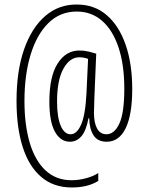

<svg xmlns="http://www.w3.org/2000/svg" viewBox="-20 -738 653 848"><path d="M564 -345Q564 -231 535 -171.5Q506 -112 451 -112Q411 -112 393 -140.5Q375 -169 374 -216H371Q360 -159 339 -135.5Q318 -112 289 -112Q247 -112 222.5 -156.5Q198 -201 198 -289Q198 -400 234.5 -457.5Q271 -515 331 -515Q352 -515 372.5 -510Q393 -505 405 -501L397 -310Q397 -295 396 -274Q395 -253 395 -240Q395 -195 409 -170Q423 -145 450 -145Q485 -145 507 -192Q529 -239 529 -346Q529 -452 503.5 -528.5Q478 -605 431 -646Q384 -687 319 -687Q245 -687 193.5 -636Q142 -585 115 -496Q88 -407 88 -292Q88 -186 111.5 -107Q135 -28 181.5 15Q228 58 296 58Q328 58 361 49Q394 40 414 26V61Q368 90 297 90Q216 90 161.5 43Q107 -4 80 -89.5Q53 -175 53 -292Q53 -425 86.5 -520.5Q120 -616 180 -667.5Q240 -719 320 -718Q397 -718 451.5 -671Q506 -624 535 -540Q564 -456 564 -345ZM232 -289Q232 -221 248 -183Q264 -145 292 -145Q319 -145 338 -187Q357 -229 362 -327L369 -478Q361 -481 351 -483Q341 -485 330 -485Q288 -485 260 -434.5Q232 -384 232 -289Z"/></svg>

Font: Noto Sans Gurmukhi ExtraCondensed ExtraLight
Style: Regular
Weight: 200
Width: 2
Designer: Jelle Bosma - Monotype Design Team
Foundry: Monotype Imaging Inc.
Version: Version 2.004; ttfautohint (v1.8.4.7-5d5b)